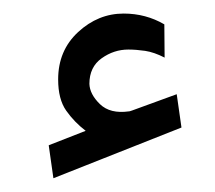

<svg xmlns="http://www.w3.org/2000/svg" viewBox="-20 -800 312 279"><path d="M104.5 -609.9Q87.9 -622.6 76.2 -639.2Q64.5 -655.8 64.5 -684.6Q64.5 -726.6 93.5 -753.4Q122.6 -780.3 159.7 -780.3Q191.9 -780.3 218.8 -764.6L219.2 -716.3Q204.1 -724.1 190.9 -726.1Q177.7 -728 166.5 -728Q145.5 -728 127.7 -715.3Q109.9 -702.6 109.9 -678.2Q110.4 -663.1 125.2 -648.7Q140.1 -634.3 167.5 -638.2Q168.5 -638.2 169.7 -638.7Q170.9 -639.2 172.4 -639.6L236.8 -663.1L243.7 -614.7L57.6 -541L50.8 -588.9Z"/></svg>

Font: Vazirmatn RD UI
Style: Regular
Weight: 400
Designer: Saber Rastikerdar
Foundry: Saber Rastikerdar
Version: Version 33.003